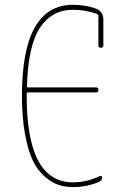

<svg xmlns="http://www.w3.org/2000/svg" viewBox="-20 -760 540 790"><path d="M280.3 9.8Q249 9.8 221.7 1Q194.3 -7.8 165 -32.7Q135.7 -57.6 115.7 -98.1Q95.7 -138.7 83 -207.5Q70.3 -276.4 70.3 -365.2Q70.3 -740.2 280.3 -740.2Q330.1 -740.2 372.1 -725.6Q405.3 -714.8 405.3 -677.7V-573.2Q405.3 -563.5 395 -563.5Q384.8 -563.5 384.8 -573.2V-695.3Q384.8 -700.2 379.9 -702.1Q334 -719.7 280.3 -719.7Q193.4 -719.7 144.5 -646Q95.7 -572.3 90.8 -405.3Q90.8 -400.4 94.7 -400.4H375Q384.8 -400.4 384.8 -390.1Q384.8 -379.9 375 -379.9H94.7Q89.8 -379.9 89.8 -374V-365.2Q89.8 -9.8 280.3 -9.8Q336.9 -9.8 389.6 -35.2Q399.4 -39.1 400.4 -29.3Q400.4 -18.6 389.6 -12.7Q338.9 9.8 280.3 9.8Z"/></svg>

Font: Rounded-X Mgen+ 1mn thin
Style: Regular
Weight: 100
Designer: [Source Han Sans]
Ryoko NISHIZUKA  (kana & ideographs); Paul D. Hunt (Latin, Greek & Cyrillic); Wenlong ZHANG  (bopomofo
Version: Version 1.059.20150602